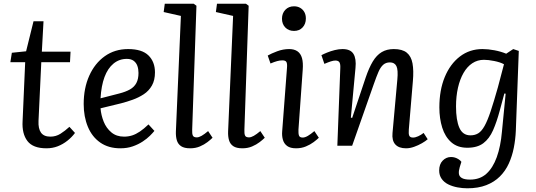

<svg xmlns="http://www.w3.org/2000/svg" viewBox="-20 -787 2895 1037"><path d="M44 -502 121 -510 161 -672H215L206 -508H361L358 -451H203L188 -134Q186 -92 201.5 -70.5Q217 -49 252 -49Q282 -49 306.5 -64.5Q331 -80 355 -102L385 -69Q368 -46 344 -27Q320 -8 292 3Q264 14 231 14Q158 14 128 -25.5Q98 -65 102 -133L116 -451H36Z M672 -522Q747 -522 782 -487.5Q817 -453 817 -396Q817 -354 800.5 -325Q784 -296 756.5 -278Q729 -260 697 -248.5Q665 -237 634 -229L523 -202Q526 -165 540 -130Q554 -95 581.5 -72Q609 -49 650 -49Q673 -49 693.5 -55.5Q714 -62 735.5 -76.5Q757 -91 782 -115L814 -80Q805 -69 789.5 -53.5Q774 -38 750.5 -22.5Q727 -7 697 3.5Q667 14 630 14Q566 14 521.5 -17Q477 -48 454.5 -102.5Q432 -157 432 -225Q432 -311 462 -378Q492 -445 546 -483.5Q600 -522 672 -522ZM728 -393Q728 -414 722 -431Q716 -448 702 -458.5Q688 -469 665 -469Q624 -469 593 -443.5Q562 -418 544.5 -371Q527 -324 523 -256L624 -282Q659 -291 682 -304Q705 -317 716.5 -338.5Q728 -360 728 -393Z M957 -701 864 -722 870 -767H1026L1041 -756L1018 -87Q1017 -65 1021.5 -55Q1026 -45 1043 -45Q1054 -45 1069 -53.5Q1084 -62 1104 -79L1128 -43Q1118 -33 1100.5 -19.5Q1083 -6 1059.5 4Q1036 14 1007 14Q975 14 958 2.5Q941 -9 935 -29.5Q929 -50 930 -77Z M1239 -701 1146 -722 1152 -767H1308L1323 -756L1300 -87Q1299 -65 1303.5 -55Q1308 -45 1325 -45Q1336 -45 1351 -53.5Q1366 -62 1386 -79L1410 -43Q1400 -33 1382.5 -19.5Q1365 -6 1341.5 4Q1318 14 1289 14Q1257 14 1240 2.5Q1223 -9 1217 -29.5Q1211 -50 1212 -77Z M1530 -420Q1532 -443 1527 -452Q1522 -461 1505 -461Q1492 -461 1477 -457Q1462 -453 1441 -444L1426 -487Q1445 -498 1477 -510Q1509 -522 1542 -522Q1569 -522 1586.5 -510Q1604 -498 1611 -473.5Q1618 -449 1615 -410L1592 -87Q1591 -65 1595 -54.5Q1599 -44 1615 -44Q1627 -44 1642.5 -53Q1658 -62 1678 -79L1702 -43Q1692 -33 1674 -19.5Q1656 -6 1632 4Q1608 14 1579 14Q1548 14 1531 1.5Q1514 -11 1508 -32Q1502 -53 1504 -77ZM1503 -686Q1503 -715 1521 -734Q1539 -753 1568 -753Q1587 -753 1601.5 -744.5Q1616 -736 1624 -721.5Q1632 -707 1632 -687Q1632 -658 1614.5 -639Q1597 -620 1568 -620Q1539 -620 1521 -638.5Q1503 -657 1503 -686Z M2290 -35Q2279 -25 2259 -13.5Q2239 -2 2216.5 6Q2194 14 2173 14Q2134 14 2115 -7Q2096 -28 2100 -69L2126 -357Q2131 -410 2121 -430Q2111 -450 2086 -450Q2064 -450 2049.5 -437Q2035 -424 2024 -398.5Q2013 -373 1999 -333L1882 0H1802L1818 -420Q1819 -442 1813 -451Q1807 -460 1791 -460Q1781 -460 1767 -455.5Q1753 -451 1732 -442L1716 -489Q1727 -495 1746.5 -503Q1766 -511 1788 -516.5Q1810 -522 1830 -522Q1873 -522 1889 -496Q1905 -470 1900 -420L1875 -152L1882 -150L1955 -368Q1973 -421 1993.5 -455Q2014 -489 2041.5 -505.5Q2069 -522 2107 -522Q2153 -522 2177 -502.5Q2201 -483 2208 -444.5Q2215 -406 2210 -349L2188 -87Q2186 -64 2190.5 -54Q2195 -44 2211 -44Q2223 -44 2238.5 -51Q2254 -58 2268 -69Z M2711 -281 2704 -282 2679 -189Q2663 -129 2643 -83.5Q2623 -38 2590.5 -13.5Q2558 11 2504 11Q2451 11 2417.5 -18.5Q2384 -48 2368.5 -97.5Q2353 -147 2353 -207Q2353 -300 2382 -370.5Q2411 -441 2463.5 -481.5Q2516 -522 2586 -522Q2616 -522 2650.5 -515.5Q2685 -509 2714 -497L2752 -522L2782 -512L2766 -81Q2764 -34 2755 11.5Q2746 57 2728 96.5Q2710 136 2680 166Q2650 196 2606.5 213Q2563 230 2504 230Q2478 230 2451 225Q2424 220 2401.5 209Q2379 198 2365.5 179Q2352 160 2352 134Q2352 100 2371 80.5Q2390 61 2416 61Q2427 61 2437 64Q2447 67 2456.5 73Q2466 79 2472 87L2463 116Q2457 136 2458.5 151Q2460 166 2474.5 174.5Q2489 183 2519 183Q2572 183 2607 151.5Q2642 120 2663 62Q2684 4 2691 -76ZM2521 -56Q2545 -56 2563 -67Q2581 -78 2597 -106.5Q2613 -135 2630 -186Q2647 -237 2669 -315L2702 -440Q2682 -451 2649.5 -457.5Q2617 -464 2594 -464Q2559 -464 2531 -445.5Q2503 -427 2483.5 -393Q2464 -359 2453.5 -313Q2443 -267 2443 -212Q2443 -138 2461 -97Q2479 -56 2521 -56Z"/></svg>

Font: Literata 18pt
Style: Italic
Weight: 400
Italic angle: -2°
Designer: Latin by Veronika Burian and Jose Scaglione. Greek by Irene Vlachou. Cyrillic by Vera Evstafieva
Foundry: TypeTogether
Version: Version 3.103;gftools[0.9.29]